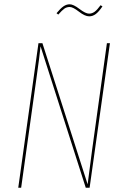

<svg xmlns="http://www.w3.org/2000/svg" viewBox="-20 -884 581 904"><path d="M399.9 -807.1Q379.9 -807.1 351.6 -829.1Q323.2 -851.1 308.6 -851.1Q293.9 -851.1 283 -843.3Q272 -835.4 254.4 -815.4L246.1 -821.8Q264.2 -843.8 278.3 -853.8Q292.5 -863.8 308.1 -863.8Q325.7 -863.8 354.2 -841.8Q382.8 -819.8 399.4 -819.8Q413.6 -819.8 425.8 -828.9Q438 -837.9 453.6 -859.4L462.4 -854Q445.3 -828.6 430.9 -817.9Q416.5 -807.1 399.9 -807.1ZM497.6 -680.7 401.9 0H383.8L170.9 -666Q166.5 -620.1 151.4 -514.2L79.6 0H65.9L161.1 -680.7H179.7L392.6 -16.1Q412.6 -169.9 413.6 -177.7L483.4 -680.7Z"/></svg>

Font: Fira Sans Compressed Hair
Style: Italic
Weight: 100
Width: 3
Italic angle: -8°
Designer: Carrois Corporate & Edenspiekermann AG
Foundry: Carrois Corporate GbR & Edenspiekermann AG
Version: Version 4.203;PS 004.203;hotconv 1.0.88;makeotf.lib2.5.64775